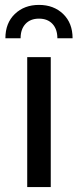

<svg xmlns="http://www.w3.org/2000/svg" viewBox="-20 -763 319 783"><path d="M64 -607H2Q2 -669 40.5 -706Q79 -743 139 -743Q199 -743 237.5 -706Q276 -669 276 -607H214Q214 -644 194 -665.5Q174 -687 139 -687Q104 -687 84 -665.5Q64 -644 64 -607ZM187 0H91V-530H187Z"/></svg>

Font: false
Style: Regular
Weight: 500
Designer: Julieta Ulanovsky
Foundry: Julieta Ulanovsky
Version: Version 7.222;hotconv 1.0.109;makeotfexe 2.5.65596